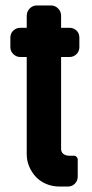

<svg xmlns="http://www.w3.org/2000/svg" viewBox="-20 -684 339 704"><path d="M271 -511Q271 -496 260.5 -485.5Q250 -475 235 -475H204V-138Q204 -126 212.5 -119.5Q221 -113 235 -113H252Q257 -113 261 -108.5Q265 -104 265 -100V-36Q265 -22 255 -11Q245 0 228 0H199Q172 0 149.5 -9.5Q127 -19 111.5 -35.5Q96 -52 87 -73.5Q78 -95 78 -119V-475H54Q40 -475 29 -485.5Q18 -496 18 -511V-546Q18 -562 29 -572Q40 -582 54 -582H78V-626Q78 -642 89 -653Q100 -664 114 -664H167Q182 -664 193 -653Q204 -642 204 -626V-582H235Q250 -582 260.5 -572Q271 -562 271 -546Z"/></svg>

Font: H.H. Samuel
Style: Regular
Weight: 900
Width: 1
Designer: deFharo
Foundry: deFharo
Version: Version 1.009